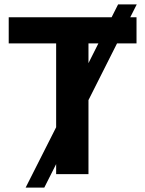

<svg xmlns="http://www.w3.org/2000/svg" viewBox="-20 -789 659 870"><path d="M515.1 -769H599.6L570.3 -710.9H598.6V-592.3H510.3L380.9 -335.4V0H234.4V-45.4L180.7 61H96.2L234.4 -212.4V-592.3H19.5V-710.9H485.8ZM380.9 -592.3V-502.9L425.8 -592.3Z"/></svg>

Font: Roboto
Style: Bold
Weight: 700
Designer: Google
Version: Version 2.134; 2016; ttfautohint (v1.6)